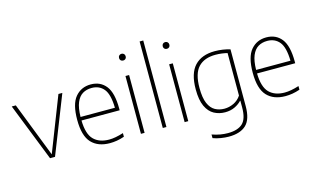

<svg xmlns="http://www.w3.org/2000/svg" viewBox="-114 -1155 2857 1732"><g transform="rotate(-15 1314.5 -289.0)"><path d="M225.5 0 12.5 -540H50.5L249.5 -29.5L448.5 -540H485L272 0Z M783.5 9Q673 9 612.2 -55.8Q551.5 -120.5 551.5 -270Q551.5 -417.5 606.8 -482.8Q662 -548 751 -548Q841 -548 892.5 -483Q944 -418 944 -270V-255H587.5Q590 -128 641.5 -76Q693 -24 785.5 -24Q842.5 -24 919 -48.5V-14.5Q882.5 -2 849.2 3.5Q816 9 783.5 9ZM751 -515Q702.5 -515 666.5 -493.2Q630.5 -471.5 609.8 -421.8Q589 -372 587.5 -288H908.5Q906 -413.5 864.5 -464.2Q823 -515 751 -515Z M1074.5 0V-540H1108.5V0ZM1091.5 -680Q1078 -680 1069.2 -688.5Q1060.5 -697 1060.5 -711Q1060.5 -725.5 1069.2 -734.2Q1078 -743 1091.5 -743Q1105 -743 1113.8 -734.2Q1122.5 -725.5 1122.5 -711Q1122.5 -697 1113.8 -688.5Q1105 -680 1091.5 -680Z M1278.5 0V-808H1312.5V0Z M1482.5 0V-540H1516.5V0ZM1499.5 -680Q1486 -680 1477.2 -688.5Q1468.5 -697 1468.5 -711Q1468.5 -725.5 1477.2 -734.2Q1486 -743 1499.5 -743Q1513 -743 1521.8 -734.2Q1530.5 -725.5 1530.5 -711Q1530.5 -697 1521.8 -688.5Q1513 -680 1499.5 -680Z M1834.5 230Q1801 230 1760.8 223.5Q1720.5 217 1688 204.5V170.5Q1728 184.5 1764.2 190.8Q1800.5 197 1835 197Q1927.5 197 1972.8 154.8Q2018 112.5 2018 6V-56.5H2015Q1990 -29 1950.5 -10Q1911 9 1860 9Q1804 9 1757.5 -16Q1711 -41 1683.2 -99.8Q1655.5 -158.5 1655.5 -259Q1655.5 -408 1721.2 -478Q1787 -548 1910 -548Q1946.5 -548 1983.5 -542.5Q2020.5 -537 2052 -527V3.5Q2052 126 1997 178Q1942 230 1834.5 230ZM1862 -24Q1906 -24 1948.2 -43.8Q1990.5 -63.5 2018 -104.5V-501.5Q1997 -507 1968 -511Q1939 -515 1908 -515Q1802.5 -515 1747 -455.8Q1691.5 -396.5 1691.5 -263Q1691.5 -170 1714.2 -118Q1737 -66 1775.5 -45Q1814 -24 1862 -24Z M2423 9Q2312.5 9 2251.8 -55.8Q2191 -120.5 2191 -270Q2191 -417.5 2246.2 -482.8Q2301.5 -548 2390.5 -548Q2480.5 -548 2532 -483Q2583.5 -418 2583.5 -270V-255H2227Q2229.5 -128 2281 -76Q2332.5 -24 2425 -24Q2482 -24 2558.5 -48.5V-14.5Q2522 -2 2488.8 3.5Q2455.5 9 2423 9ZM2390.5 -515Q2342 -515 2306 -493.2Q2270 -471.5 2249.2 -421.8Q2228.5 -372 2227 -288H2548Q2545.5 -413.5 2504 -464.2Q2462.5 -515 2390.5 -515Z"/></g></svg>

Font: Encode Sans Th
Style: Regular
Weight: 100
Designer: Multiple Designers
Foundry: Impallari Type
Version: Version 3.002; ttfautohint (v1.8.3) -l 8 -r 50 -G 200 -x 14 